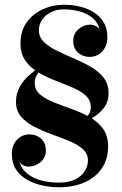

<svg xmlns="http://www.w3.org/2000/svg" viewBox="-20 -780 516 810"><path d="M144 -653Q144 -623.5 165.2 -603Q186.5 -582.5 220 -566Q253.5 -549.5 291 -533.8Q328.5 -518 362 -498.8Q395.5 -479.5 416.8 -452.8Q438 -426 438 -387.5Q438 -354 422.8 -331.2Q407.5 -308.5 383.2 -291.5Q359 -274.5 332 -259L316 -261Q339 -278.5 351 -292.8Q363 -307 363 -328Q363 -357.5 341.8 -376.8Q320.5 -396 286.8 -410.5Q253 -425 215 -439.5Q177 -454 143.2 -473.5Q109.5 -493 88 -522.8Q66.5 -552.5 66.5 -598Q66.5 -650 93 -686.2Q119.5 -722.5 161.2 -741.2Q203 -760 249 -760Q282 -760 314.5 -752.8Q347 -745.5 374 -729.2Q401 -713 417 -686.8Q433 -660.5 433 -622.5Q433 -586.5 411.5 -563.2Q390 -540 358 -540Q329.5 -540 309.2 -557.8Q289 -575.5 289 -608Q289 -638 311.2 -657Q333.5 -676 361 -676Q373.5 -676 385 -669.5Q396.5 -663 400.5 -654Q393 -685.5 370.2 -704.5Q347.5 -723.5 315.5 -732Q283.5 -740.5 249 -740.5Q218.5 -740.5 194.8 -728.5Q171 -716.5 157.5 -696.5Q144 -676.5 144 -653ZM126.5 -430Q126.5 -400.5 149 -381.5Q171.5 -362.5 206.8 -348.5Q242 -334.5 281.5 -320.5Q321 -306.5 356.2 -287.2Q391.5 -268 413.8 -238Q436 -208 436 -162Q436 -110 410.5 -71.2Q385 -32.5 338 -11.2Q291 10 227.5 10Q194.5 10 159.8 2.8Q125 -4.5 95.8 -20.8Q66.5 -37 48.2 -64.2Q30 -91.5 30 -131Q30 -167.5 51.5 -190.2Q73 -213 104.5 -213Q133 -213 153.2 -195.2Q173.5 -177.5 173.5 -144.5Q173.5 -115 151 -96Q128.5 -77 99 -77Q87 -77.5 76.2 -83.8Q65.5 -90 61.5 -100Q68 -74.5 85 -57Q102 -39.5 125.5 -29Q149 -18.5 175.5 -14Q202 -9.5 227.5 -9.5Q269.5 -9.5 296.8 -23Q324 -36.5 337.5 -58Q351 -79.5 351 -103Q351 -131.5 329.2 -151Q307.5 -170.5 272.8 -184.8Q238 -199 199.2 -213Q160.5 -227 126 -244.5Q91.5 -262 69.5 -287.2Q47.5 -312.5 47.5 -350Q47.5 -386.5 63.5 -414.2Q79.5 -442 102.2 -462Q125 -482 145.5 -495H162.5Q156 -489 147.5 -479.8Q139 -470.5 132.8 -458.2Q126.5 -446 126.5 -430Z"/></svg>

Font: Bodoni Moda
Style: Bold
Weight: 700
Designer: Owen Earl
Foundry: indestructible type
Version: Version 2.005